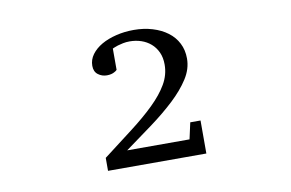

<svg xmlns="http://www.w3.org/2000/svg" viewBox="-53 -880 886 585"><g transform="rotate(-10 390.5 -587.5)"><path d="M238.3 -382.8V-422.9L329.6 -492.7Q371.1 -524.4 401.1 -553.7Q431.2 -583 447.8 -611.6Q464.4 -640.1 464.4 -671.9Q464.4 -693.8 456.8 -710.2Q449.2 -726.6 436.5 -737.5Q423.8 -748.5 407 -754.2Q390.1 -759.8 371.6 -759.8Q360.4 -759.8 350.8 -757.8Q341.3 -755.9 334.2 -753.7Q327.1 -751.5 322.8 -749.5Q318.4 -747.6 317.4 -747.1V-681.2Q314 -677.7 309.1 -675.3Q305.2 -672.9 299.1 -671.4Q293 -669.9 285.6 -669.9Q270.5 -669.9 258.5 -679Q246.6 -688 246.6 -706.1Q246.6 -725.1 258.3 -741Q270 -756.8 289.6 -768.1Q309.1 -779.3 335 -785.6Q360.8 -792 389.6 -792Q420.9 -792 447.5 -783.9Q474.1 -775.9 493.7 -761.2Q513.2 -746.6 523.9 -725.6Q534.7 -704.6 534.7 -678.2Q534.7 -646 515.4 -616Q496.1 -585.9 464.4 -556.2Q432.6 -526.4 391.6 -496.1Q350.6 -465.8 306.6 -434.1H499.5L510.7 -484.9H542.5V-382.8Z"/></g></svg>

Font: BabelStone Ogham Fixed
Style: Regular
Weight: 400
Monospace: yes
Designer: Andrew West
Foundry: BabelStone
Version: Version 2.02 March 14, 2022